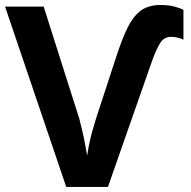

<svg xmlns="http://www.w3.org/2000/svg" viewBox="-20 -740 757 760"><path d="M657.2 -594.2Q629.9 -594.2 614.3 -570.3Q599.1 -545.9 583 -502L407.2 0H242.2L0 -713.9H152.8L293.9 -270Q307.6 -215.3 312 -194.3Q318.4 -162.1 325.2 -124Q330.6 -163.6 338.9 -196.3Q345.2 -221.7 359.9 -270L442.9 -523.9Q465.3 -590.8 484.9 -630.4Q506.3 -673.8 536.1 -697.3Q567.4 -720.2 615.2 -720.2Q648.4 -720.2 670.9 -713.9Q692.9 -708 706.1 -701.2V-583Q697.3 -587.9 683.6 -590.8Q672.9 -594.2 657.2 -594.2Z"/></svg>

Font: Droid Sans Thai
Style: Bold
Weight: 700
Designer: Steve Matteson
Foundry: Ascender Corporation
Version: Version 1.00